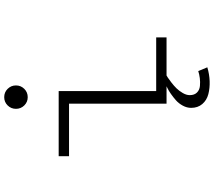

<svg xmlns="http://www.w3.org/2000/svg" viewBox="-71 -721 992 890"><g transform="rotate(-90 425.0 -276.0)"><path d="M419.5 -643.5Q397 -643.5 381.2 -659.5Q365.5 -675.5 365.5 -698Q365.5 -720.5 381.2 -736.5Q397 -752.5 419.5 -752.5Q442.5 -752.5 458.2 -736.5Q474 -720.5 474 -698Q474 -675.5 458.2 -659.5Q442.5 -643.5 419.5 -643.5ZM448 -48H696.5V0H520Q516.5 2 510.2 6Q504 10 488.2 22Q472.5 34 460.5 46.2Q448.5 58.5 438.8 75.2Q429 92 429 107.5Q429 129 441 141Q453 153 471.8 154.8Q490.5 156.5 507.8 154.2Q525 152 540.5 147L558 189Q526.5 198.5 494.2 199.8Q462 201 433.8 193.8Q405.5 186.5 387.8 165.8Q370 145 370 114Q370 94.5 380.2 75.5Q390.5 56.5 405.2 43.5Q420 30.5 434.8 20.2Q449.5 10 460 5L470 0H389.5V-452H146V-500H448Z"/></g></svg>

Font: League Mono Wide UltraLight
Style: Regular
Weight: 200
Width: 8
Designer: Tyler Finck
Foundry: The League of Moveable Type / Tyler Finck
Version: Version 2.210